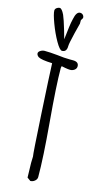

<svg xmlns="http://www.w3.org/2000/svg" viewBox="-136 -941 528 981"><g transform="rotate(15 128.0 -451.0)"><path d="M117 -16 116 -55Q115 -72 115 -93L116 -127Q113 -138 101 -346Q89 -554 87 -613Q29 -615 13 -625Q2 -633 2 -643Q2 -651 12.5 -657.5Q23 -664 34 -664Q62 -664 102 -660Q140 -655 170 -655H178H186Q217 -655 217 -631Q217 -619 207 -611.5Q197 -604 184 -604Q175 -604 158 -607L138 -611L137 -606L136 -601Q136 -512 153 -317Q169 -134 169 -33Q169 -21 158.5 -12Q148 -3 135 -3ZM28 -876Q28 -884 35.5 -890Q43 -896 52 -896Q63 -896 77 -867Q87 -844 102 -793L115 -747Q118 -771 119 -780Q120 -789 123 -813.5Q126 -838 131 -858Q139 -899 159 -899Q168 -899 174 -893Q180 -887 180 -878Q180 -875 176 -870L172 -863V-845L158 -790Q144 -732 144 -719Q144 -687 119 -687Q107 -687 85 -725.5Q63 -764 45.5 -811Q28 -858 28 -876Z"/></g></svg>

Font: Amatic SC
Style: Bold
Weight: 700
Designer: Multiple Designers
Foundry: Vernon Adams
Version: Version 2.505